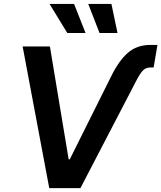

<svg xmlns="http://www.w3.org/2000/svg" viewBox="-20 -966 829 986"><path d="M549.3 -570.8Q589.4 -653.3 636 -694.3Q682.6 -735.4 752.9 -735.4H788.6L769 -619.6H754.4Q728 -619.6 713.4 -603.5Q698.7 -587.4 682.1 -555.7L393.1 0H232.9L96.2 -727.5H236.3L332.5 -147.9H338.4ZM491.2 -796.4 433.1 -945.8H552.2L583.5 -796.4ZM325.7 -796.4 234.4 -945.8H360.4L419.4 -796.4Z"/></svg>

Font: Inter 18pt SemiBold
Style: Italic
Weight: 600
Italic angle: -9.3988°
Designer: Rasmus Andersson
Foundry: rsms
Version: Version 4.001;git-66647c0bb